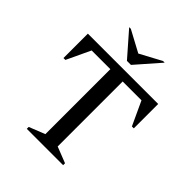

<svg xmlns="http://www.w3.org/2000/svg" viewBox="-233 -1004 1147 1147"><g transform="rotate(45 340.0 -431.0)"><path d="M187 0V-16L288 -56V-605H130L59 -454H43V-660H637V-454H621L551 -605H392V-56L494 -16V0ZM323 -710 190 -862H204L340 -789L476 -862H490L357 -710Z"/></g></svg>

Font: Spectral Medium
Style: Regular
Weight: 500
Designer: Jean-Baptiste Levee
Foundry: Production Type
Version: Version 2.001